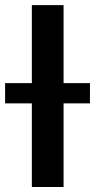

<svg xmlns="http://www.w3.org/2000/svg" viewBox="-60 -748 379 768"><path d="M194.3 -727.5V0H67.4V-727.5ZM-39.6 -334.5V-415.5H299.8V-334.5Z"/></svg>

Font: Inter-SemiBold
Style: Regular
Weight: 600
Designer: Rasmus Andersson
Foundry: rsms
Version: Version 4.000;git-a52131595